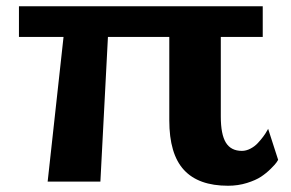

<svg xmlns="http://www.w3.org/2000/svg" viewBox="-20 -575 921 608"><path d="M130.9 0 181.2 -458H40V-555.2H812V-458H679.2V-206.1Q679.2 -149.4 695.3 -123.3Q711.4 -97.2 746.1 -97.2Q759.3 -97.2 772.9 -104.2Q786.6 -111.3 796.1 -121.6Q805.7 -131.8 813.5 -142.3Q821.3 -152.8 825.2 -160.2L829.1 -167L860.8 -68.8Q858.9 -65.4 855.2 -60.1Q851.6 -54.7 837.4 -40.5Q823.2 -26.4 806.6 -15.4Q790 -4.4 762 4.4Q733.9 13.2 702.1 13.2Q608.4 13.2 562.3 -37.1Q516.1 -87.4 516.1 -193.8V-458H321.8L297.9 0Z"/></svg>

Font: Sporting Grotesque
Style: Bold
Weight: 700
Designer: Lucas LE BIHAN
Foundry: Lucas LE BIHAN
Version: Version 2.002;PS 2.2;hotconv 1.0.88;makeotf.lib2.5.647800